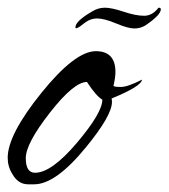

<svg xmlns="http://www.w3.org/2000/svg" viewBox="-30 -477 438 499"><path d="M261 -212Q261 -177 194 -95Q115 2 59 2H43Q17 2 2 -25Q-10 -44 -10 -67Q-10 -127 77.5 -235.5Q165 -344 219 -344Q270 -344 270 -290Q270 -276 265 -254Q266 -251 284 -251Q302 -251 339 -270Q338 -253 260 -221Q261 -217 261 -212ZM196 -264Q162 -264 99.5 -184Q37 -104 37 -66Q37 -28 61 -28Q104 -28 170 -106Q236 -184 236 -218Q220 -227 196 -264ZM388 -453Q388 -438 348 -411Q335 -403 319 -403Q303 -403 272 -416Q241 -429 222.5 -429Q204 -429 188 -416Q166 -398 166 -406Q166 -422 209 -447Q225 -457 242.5 -457Q260 -457 291.5 -446.5Q323 -436 344.5 -436Q366 -436 382 -457Q388 -457 388 -453Z"/></svg>

Font: Alex Brush
Style: Regular
Weight: 400
Designer: Robert E. Leuschke
Foundry: Robert E. Leuschke
Version: Version 1.003